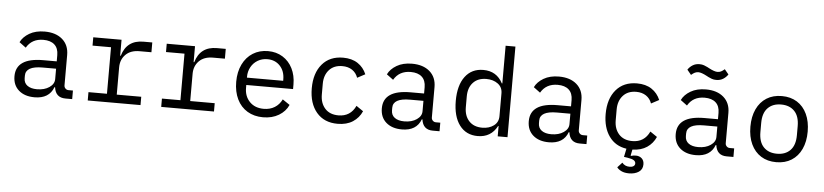

<svg xmlns="http://www.w3.org/2000/svg" viewBox="-50 -1047 6701 1562"><g transform="rotate(5 3300.0 -266.5)"><path d="M495 0Q414 0 403 -84H398Q362 12 243 12Q162 12 114 -30Q66 -72 66 -145Q66 -295 288 -295H398V-346Q398 -402 366 -431Q334 -460 275 -460Q181 -460 137 -384L83 -424Q104 -468 155 -498Q206 -528 280 -528Q371 -528 424.5 -481.5Q478 -435 478 -354V-106Q478 -91 488.5 -80.5Q499 -70 514 -70H550V0ZM398 -150V-235H288Q150 -235 150 -157V-136Q150 -97 178.5 -76Q207 -55 257 -55Q318 -55 358 -82.5Q398 -110 398 -150Z M677 -68H828V-448H677V-516H908V-386H913Q951 -516 1087 -516H1159V-436H1062Q989 -436 948.5 -395Q908 -354 908 -291V-68H1108V0H677Z M1277 -68H1428V-448H1277V-516H1508V-386H1513Q1551 -516 1687 -516H1759V-436H1662Q1589 -436 1548.5 -395Q1508 -354 1508 -291V-68H1708V0H1277Z M1867 -257Q1867 -338 1897 -399.5Q1927 -461 1980.5 -494.5Q2034 -528 2104 -528Q2172 -528 2224 -495.5Q2276 -463 2304.5 -406Q2333 -349 2333 -276V-238H1951V-214Q1951 -145 1994 -101Q2037 -57 2109 -57Q2160 -57 2198 -80.5Q2236 -104 2257 -147L2316 -107Q2292 -53 2237.5 -20.5Q2183 12 2109 12Q2036 12 1981 -21Q1926 -54 1896.5 -115Q1867 -176 1867 -257ZM1951 -305V-298H2247V-309Q2247 -377 2207.5 -419.5Q2168 -462 2104 -462Q2061 -462 2026 -441.5Q1991 -421 1971 -385Q1951 -349 1951 -305Z M2484 -258Q2484 -382 2546 -455Q2608 -528 2717 -528Q2789 -528 2837 -496Q2885 -464 2908 -409L2844 -375Q2830 -415 2797 -437Q2764 -459 2717 -459Q2648 -459 2609 -415.5Q2570 -372 2570 -302V-214Q2570 -144 2609 -100.5Q2648 -57 2719 -57Q2817 -57 2859 -147L2916 -108Q2892 -53 2842 -20.5Q2792 12 2718 12Q2608 12 2546 -61Q2484 -134 2484 -258Z M3495 0Q3414 0 3403 -84H3398Q3362 12 3243 12Q3162 12 3114 -30Q3066 -72 3066 -145Q3066 -295 3288 -295H3398V-346Q3398 -402 3366 -431Q3334 -460 3275 -460Q3181 -460 3137 -384L3083 -424Q3104 -468 3155 -498Q3206 -528 3280 -528Q3371 -528 3424.5 -481.5Q3478 -435 3478 -354V-106Q3478 -91 3488.5 -80.5Q3499 -70 3514 -70H3550V0ZM3398 -150V-235H3288Q3150 -235 3150 -157V-136Q3150 -97 3178.5 -76Q3207 -55 3257 -55Q3318 -55 3358 -82.5Q3398 -110 3398 -150Z M4025 -84H4021Q3971 12 3862 12Q3767 12 3713.5 -59.5Q3660 -131 3660 -258Q3660 -385 3713.5 -456.5Q3767 -528 3862 -528Q3971 -528 4021 -432H4025V-740H4105V0H4025ZM4025 -165V-351Q4025 -401 3987 -429Q3949 -457 3893 -457Q3824 -457 3785 -415Q3746 -373 3746 -302V-214Q3746 -143 3785 -101Q3824 -59 3893 -59Q3949 -59 3987 -87Q4025 -115 4025 -165Z M4695 0Q4614 0 4603 -84H4598Q4562 12 4443 12Q4362 12 4314 -30Q4266 -72 4266 -145Q4266 -295 4488 -295H4598V-346Q4598 -402 4566 -431Q4534 -460 4475 -460Q4381 -460 4337 -384L4283 -424Q4304 -468 4355 -498Q4406 -528 4480 -528Q4571 -528 4624.5 -481.5Q4678 -435 4678 -354V-106Q4678 -91 4688.5 -80.5Q4699 -70 4714 -70H4750V0ZM4598 -150V-235H4488Q4350 -235 4350 -157V-136Q4350 -97 4378.5 -76Q4407 -55 4457 -55Q4518 -55 4558 -82.5Q4598 -110 4598 -150Z M5308 -409 5244 -375Q5230 -415 5197 -437Q5164 -459 5117 -459Q5048 -459 5009 -415.5Q4970 -372 4970 -302V-214Q4970 -144 5009 -100.5Q5048 -57 5119 -57Q5217 -57 5259 -147L5316 -108Q5292 -54 5244.5 -22Q5197 10 5126 12L5116 61L5119 64Q5139 58 5158 58Q5188 58 5207 75.5Q5226 93 5226 124Q5226 165 5194.5 186Q5163 207 5115 207Q5078 207 5053 195Q5028 183 5016 166L5054 125Q5076 153 5115 153Q5135 153 5147 145Q5159 137 5159 122Q5159 107 5144.5 97Q5130 87 5091 81L5063 77L5077 9Q4986 -4 4935 -75.5Q4884 -147 4884 -258Q4884 -382 4946 -455Q5008 -528 5117 -528Q5189 -528 5237 -496Q5285 -464 5308 -409Z M5895 0Q5814 0 5803 -84H5798Q5762 12 5643 12Q5562 12 5514 -30Q5466 -72 5466 -145Q5466 -295 5688 -295H5798V-346Q5798 -402 5766 -431Q5734 -460 5675 -460Q5581 -460 5537 -384L5483 -424Q5504 -468 5555 -498Q5606 -528 5680 -528Q5771 -528 5824.5 -481.5Q5878 -435 5878 -354V-106Q5878 -91 5888.5 -80.5Q5899 -70 5914 -70H5950V0ZM5798 -150V-235H5688Q5550 -235 5550 -157V-136Q5550 -97 5578.5 -76Q5607 -55 5657 -55Q5718 -55 5758 -82.5Q5798 -110 5798 -150ZM5676 -638Q5631 -662 5606 -662Q5591 -662 5577.5 -655.5Q5564 -649 5548 -635L5515 -675Q5530 -698 5554 -713Q5578 -728 5610 -728Q5631 -728 5647 -722Q5663 -716 5675 -710Q5687 -704 5690 -702Q5735 -678 5760 -678Q5776 -678 5789 -684.5Q5802 -691 5818 -705L5851 -665Q5836 -642 5812 -627Q5788 -612 5756 -612Q5735 -612 5719 -618Q5703 -624 5691 -630Q5679 -636 5676 -638Z M6066 -258Q6066 -340 6094.5 -401Q6123 -462 6175.5 -495Q6228 -528 6300 -528Q6372 -528 6424.5 -495Q6477 -462 6505.5 -401Q6534 -340 6534 -258Q6534 -176 6505.5 -115Q6477 -54 6424.5 -21Q6372 12 6300 12Q6228 12 6175.5 -21Q6123 -54 6094.5 -115Q6066 -176 6066 -258ZM6449 -221V-295Q6449 -376 6409 -417.5Q6369 -459 6300 -459Q6231 -459 6191 -417.5Q6151 -376 6151 -295V-221Q6151 -140 6191 -98.5Q6231 -57 6300 -57Q6369 -57 6409 -98.5Q6449 -140 6449 -221Z"/></g></svg>

Font: iA Writer Duo S
Style: Regular
Weight: 400
Designer: Mike Abbink, Paul van der Laan, Pieter van Rosmalen, Oliver Reichenstein
Foundry: Bold Monday and Information Architects Inc.
Version: Version 2.000